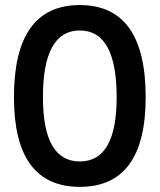

<svg xmlns="http://www.w3.org/2000/svg" viewBox="-20 -723 626 753"><path d="M293 9.8Q34.7 9.8 34.7 -341.8Q34.7 -703.1 293 -703.1Q551.3 -703.1 551.3 -341.8Q551.3 9.8 293 9.8ZM293 -89.8Q437.5 -89.8 437.5 -341.8Q437.5 -603.5 293 -603.5Q148.4 -603.5 148.4 -341.8Q148.4 -89.8 293 -89.8Z"/></svg>

Font: Cascadia Mono Medium
Style: Regular
Weight: 500
Monospace: yes
Designer: Aaron Bell
Foundry: Saja Typeworks
Version: Version 2407.024